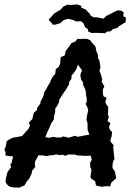

<svg xmlns="http://www.w3.org/2000/svg" viewBox="-50 -854 620 877"><path d="M39 3 9 2 -9 -3 -20 -14 -25 -24 -23 -39 -15 -70 1 -90 -3 -102 3 -110 9 -137 7 -141 -5 -140 -15 -143 -24 -142 -25 -159 -30 -171 -23 -187 -20 -208 -13 -214 8 -225 27 -228 42 -231 51 -233 67 -251 81 -267 87 -280 82 -294 98 -311 104 -338 119 -352 120 -362 134 -380 136 -392 146 -410 151 -425 152 -432 163 -450 169 -462 179 -478 182 -488 193 -507 202 -516 205 -539 218 -548 225 -564 227 -593 246 -601 250 -621 272 -650 274 -656 294 -664 304 -677 314 -676 342 -677 352 -675 362 -670 370 -659 386 -642 390 -621 397 -604 398 -587 403 -580 407 -561 409 -546 404 -531 408 -522 412 -510 417 -491 414 -482 427 -458 420 -447V-430L422 -415L437 -407L431 -388L436 -376L444 -367V-350L443 -330L447 -320L441 -301L454 -292L448 -274L453 -259L462 -252L460 -232L457 -222L454 -208L469 -191L467 -179L469 -165L471 -142L473 -128L466 -115L464 -101V-87L475 -70L481 -40L465 -26L458 -19L453 -2L438 -4L416 -1L392 -5L387 -12L385 -26L368 -37L363 -45L368 -79L362 -90V-112L369 -123L365 -143L341 -142L326 -143L304 -144L291 -148H286H261L247 -142L236 -148L227 -145L204 -149L199 -146L175 -144L162 -141L147 -144L126 -145L111 -118L109 -106L111 -92L96 -73L95 -62L83 -37L72 -25L62 -7L49 -2ZM177 -225 193 -229 210 -226H228L238 -231L264 -225L293 -234L305 -229L329 -234L358 -239L350 -263V-277V-290L345 -308L347 -323L353 -351L349 -364L341 -380L346 -388V-407L343 -419L342 -436L339 -446L329 -469L330 -477L321 -489L317 -508L319 -520L325 -532L306 -559L298 -537L288 -522L277 -509L276 -494L266 -480L265 -468L250 -443L236 -423L230 -413L221 -400L219 -386L212 -372L202 -357V-342L197 -323L196 -308L184 -291L176 -271L165 -248L157 -227ZM339 -729 331 -748 320 -757 297 -756 286 -762 262 -768 242 -763 225 -748 201 -741 189 -742V-745L172 -764L183 -776L197 -792L210 -800L227 -810L239 -824L259 -833L272 -831L302 -834L322 -827L320 -820L344 -809L351 -799L359 -793L363 -784L377 -775H392L423 -769L435 -781L451 -789L467 -797L487 -807L505 -805L515 -797L513 -780L525 -774L524 -753L506 -742L490 -732V-728L466 -721L455 -711L440 -710L429 -702L415 -703L385 -704L369 -703L353 -710L351 -721Z"/></svg>

Font: Winky Rough
Style: Italic
Weight: 400
Italic angle: -8.97852°
Designer: Simon Atzbach
Foundry: typofactur
Version: Version 1.206